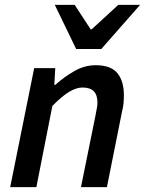

<svg xmlns="http://www.w3.org/2000/svg" viewBox="-20 -772 598 792"><path d="M22 0 121 -491H208L204 -422H208Q245 -455 287 -479Q329 -503 375 -503Q437 -503 464 -470.5Q491 -438 491 -379Q491 -362 489.5 -345.5Q488 -329 483 -310L421 0H314L374 -296Q377 -314 379.5 -325.5Q382 -337 382 -348Q382 -380 367 -395.5Q352 -411 320 -411Q295 -411 265 -393Q235 -375 196 -335L130 0ZM294 -570 206 -752H288L354 -651H358L468 -752H558L398 -570Z"/></svg>

Font: Source Sans 3 SemiBold
Style: Italic
Weight: 600
Italic angle: -11°
Designer: Paul D. Hunt
Foundry: Adobe
Version: Version 3.046;hotconv 1.0.118;makeotfexe 2.5.65603